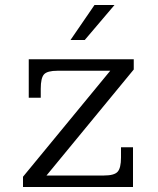

<svg xmlns="http://www.w3.org/2000/svg" viewBox="-20 -748 632 768"><path d="M262 -588 358 -728H438L319 -588ZM72 0V-41L421 -465H210Q169 -465 156 -450.5Q143 -436 143 -393V-357H95V-511H515V-470L166 -46H396Q437 -46 450.5 -61Q464 -76 464 -118V-159H512V0Z"/></svg>

Font: Montagu Slab 16pt Light
Style: Regular
Weight: 300
Designer: Florian Karsten
Foundry: Florian Karsten
Version: Version 1.000; ttfautohint (v1.8.3)